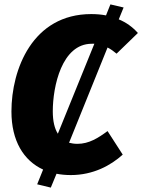

<svg xmlns="http://www.w3.org/2000/svg" viewBox="-20 -777 647 873"><path d="M332 -123C318 -123 305 -125 294 -128L469 -561C483 -554 497 -544 510 -533L607 -627C583 -654 554 -675 520 -689L542 -743L482 -757L462 -707C441 -711 419 -713 395 -713C128 -713 32 -462 32 -270C32 -137 87 -47 176 -6L149 61L211 76L237 13C257 17 279 19 302 19C404 19 484 -25 538 -74L469 -181C427 -150 385 -123 332 -123ZM220 -271C220 -384 261 -578 397 -578H409L243 -169C228 -193 220 -226 220 -271Z"/></svg>

Font: Fira Sans ExtraBold
Style: Italic
Weight: 800
Italic angle: -8°
Designer: bBox Type GmbH & Carrois Corporate GbR & Edenspiekermann AG
Foundry: bBox Type GmbH & Carrois Corporate GbR & Edenspiekermann AG
Version: Version 4.301;PS 004.301;hotconv 1.0.88;makeotf.lib2.5.64775